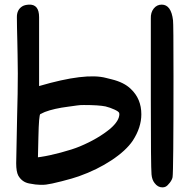

<svg xmlns="http://www.w3.org/2000/svg" viewBox="-20 -844 827 830"><path d="M439 -507 463 -501Q516 -488 545 -460Q591 -417 591 -350Q591 -293 554 -236Q525 -193 462.5 -151.5Q400 -110 321 -82Q296 -73 247 -60.5Q198 -48 179 -46Q173 -45 154.5 -45Q136 -45 105.5 -51Q75 -57 59 -85Q50 -102 50 -138Q50 -157 54 -341Q57 -443 57 -526Q57 -542 56.5 -569.5Q56 -597 56 -608Q56 -633 55 -661Q54 -689 53.5 -725.5Q53 -762 53 -768Q52 -802 77 -817Q87 -823 105 -824Q149 -826 149 -770V-655Q149 -597 149 -472Q350 -531 439 -507ZM144 -164 158 -166Q192 -171 243 -184.5Q294 -198 325 -211Q404 -244 457 -288Q496 -322 496 -351Q496 -354 495 -356Q493 -362 474.5 -370.5Q456 -379 436 -384Q406 -390 343 -390Q326 -390 321 -389Q319 -389 312 -388Q305 -387 294.5 -385.5Q284 -384 276 -383Q213 -375 174 -360Q161 -354 154.5 -351Q148 -348 146 -250ZM632 -764Q631 -790 644.5 -807Q658 -824 679 -824Q720 -824 728 -756Q730 -743 730 -515Q730 -102 726 -78Q724 -67 714 -54Q704 -41 696 -37Q690 -34 682 -34Q662 -34 648 -53Q637 -67 635 -90Q632 -126 632 -410Z"/></svg>

Font: Chanighter Handwriting Cyr
Style: Regular
Weight: 400
Designer: Sin Chanighter
Version: Version 001.001